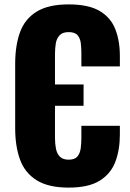

<svg xmlns="http://www.w3.org/2000/svg" viewBox="-20 -841 593 873"><path d="M292 12Q200 12 146.5 -21.5Q93 -55 71 -115.5Q49 -176 49 -258V-550Q49 -634 71 -694.5Q93 -755 146.5 -788Q200 -821 292 -821Q382 -821 432.5 -791.5Q483 -762 504 -709Q525 -656 525 -587V-539H350V-598Q350 -622 347.5 -644Q345 -666 333 -680.5Q321 -695 292 -695Q264 -695 250.5 -680Q237 -665 233.5 -642.5Q230 -620 230 -595V-457H360V-360H230V-214Q230 -187 234.5 -164.5Q239 -142 252.5 -128.5Q266 -115 292 -115Q320 -115 332 -129.5Q344 -144 347 -167Q350 -190 350 -214V-269H525V-229Q525 -160 504.5 -105.5Q484 -51 433.5 -19.5Q383 12 292 12Z"/></svg>

Font: Oswald
Style: Bold
Weight: 700
Designer: Vernon Adams
Foundry: Vernon Adams
Version: Version 4.103;gftools[0.9.33.dev8+g029e19f]